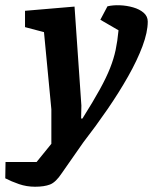

<svg xmlns="http://www.w3.org/2000/svg" viewBox="-98 -537 581 729"><path d="M35 172Q3 172 -26 162Q-55 152 -78 140L-77 78H41L97 9V-122L69 -415L-3 -434V-496L185 -512L211 -136L210 -87H215Q256 -152 281 -197.5Q306 -243 320 -278.5Q334 -314 341 -347Q348 -380 352 -422L283 -462L310 -513Q331 -518 357 -517Q383 -516 407.5 -509Q432 -502 447.5 -488.5Q463 -475 463 -455Q463 -415 443 -361.5Q423 -308 388.5 -247Q354 -186 310 -122Q266 -58 218 4L137 120Q114 155 92 163.5Q70 172 35 172Z"/></svg>

Font: Faustina Light
Style: Bold Italic
Weight: 700
Italic angle: -8°
Version: Version 1.200